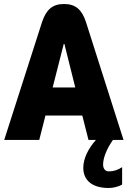

<svg xmlns="http://www.w3.org/2000/svg" viewBox="-20 -699 640 959"><path d="M190 -589 1 0H176L207 -122H391L422 0H459C419 45 396 95 396 139C396 203 442 240 523 240C545 240 570 234 590 223V136C569 150 547 157 524 157C505 157 495 143 495 123C495 90 512 46 544 0H597L409 -590C389 -651 357 -679 300 -679C242 -679 211 -651 190 -589ZM243 -262 296 -470C296 -475 298 -479 300 -479C303 -479 304 -475 304 -470L356 -262Z"/></svg>

Font: LT Wave Mono Black
Style: Regular
Weight: 900
Designer: Daniel Lyons
Version: Version 2.5 (Glyphs App)